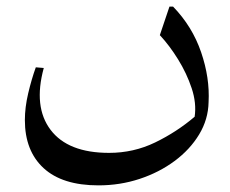

<svg xmlns="http://www.w3.org/2000/svg" viewBox="-20 -374 694 579"><path d="M277 185Q168 185 111.5 133Q55 81 55 -12Q55 -50 65 -92.5Q75 -135 88 -171L112 -169Q80 -52 132.5 17.5Q185 87 309 87Q383 87 448 55.5Q513 24 567 -22Q573 -63 558 -108Q543 -153 517 -195Q491 -237 462 -268L491 -354H502Q560 -294 586.5 -216.5Q613 -139 609 -66Q608 -14 580.5 31.5Q553 77 506.5 111.5Q460 146 401 165.5Q342 185 277 185Z"/></svg>

Font: Bona Nova SC
Style: Regular
Weight: 400
Designer: Mateusz Machalski
Foundry: Capitalics
Version: Version 4.001; ttfautohint (v1.8.4.7-5d5b)